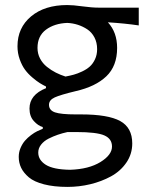

<svg xmlns="http://www.w3.org/2000/svg" viewBox="-20 -527 583 750"><path d="M367.7 -497.1H522V-427.7Q469.7 -435.5 401.4 -439.9Q437.5 -400.9 437.5 -339.8Q437.5 -269 395.3 -228.8Q353 -188.5 275.4 -170.9Q216.3 -156.7 193.8 -146.5Q171.4 -136.2 171.4 -117.7Q171.4 -96.2 194.8 -88.1Q218.3 -80.1 275.4 -80.1H296.9Q402.3 -80.1 449.5 -54.2Q496.6 -28.3 496.6 33.2Q496.6 74.7 473.6 108.2Q450.7 141.6 413.6 161.9Q376.5 182.1 332.8 192.6Q289.1 203.1 243.7 203.1Q190.9 203.1 152.1 193.1Q113.3 183.1 92.8 165.8Q72.3 148.4 62.7 128.7Q53.2 108.9 53.2 85.9Q53.2 67.4 60.3 50.8Q67.4 34.2 77.6 22.5Q87.9 10.7 101.3 0.7Q114.7 -9.3 125.7 -14.6Q136.7 -20 147 -23.9V-30.8Q128.9 -35.6 112.1 -54.2Q95.2 -72.8 95.2 -103Q95.2 -156.7 159.7 -182.6V-189Q147 -195.3 135.5 -202.4Q124 -209.5 106.9 -223.9Q89.8 -238.3 77.9 -254.4Q65.9 -270.5 57.1 -294.9Q48.3 -319.3 48.3 -346.2Q48.3 -418.5 101.3 -462.9Q154.3 -507.3 242.7 -507.3Q265.1 -507.3 302 -502.2Q338.9 -497.1 367.7 -497.1ZM235.8 -228Q253.9 -231.4 268.3 -235.4Q282.7 -239.3 300.8 -247.8Q318.8 -256.3 330.8 -267.1Q342.8 -277.8 351.1 -295.4Q359.4 -313 359.4 -335Q359.4 -360.8 348.9 -380.9Q338.4 -400.9 321 -412.4Q303.7 -423.8 283.9 -430.2Q264.2 -436.5 242.7 -437.5Q192.4 -435.5 159.4 -410.9Q126.5 -386.2 126.5 -339.8Q126.5 -317.4 136.5 -298.3Q146.5 -279.3 163.3 -265.9Q180.2 -252.4 198 -243.4Q215.8 -234.4 235.8 -228ZM277.8 -11.2H243.7Q223.6 -6.8 205.8 -0.7Q188 5.4 169.7 14.6Q151.4 23.9 140.4 38.1Q129.4 52.2 129.4 68.8Q129.4 98.1 158.9 116.7Q188.5 135.3 253.9 136.2Q327.1 133.8 372.3 106Q417.5 78.1 417.5 45.4Q417.5 15.1 387.7 2Q357.9 -11.2 277.8 -11.2Z"/></svg>

Font: Commissioner Flair
Style: Regular
Weight: 400
Designer: Kostas Bartsokas
Foundry: Kostas Bartsokas
Version: Version 1.000